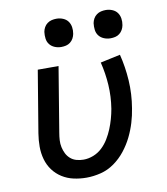

<svg xmlns="http://www.w3.org/2000/svg" viewBox="-83 -806 766 883"><g transform="rotate(-10 300.0 -364.0)"><path d="M250 8Q219 8 190 1.5Q161 -5 136.5 -20.5Q112 -36 95 -59Q78 -82 70 -110.5Q62 -139 62 -169.5Q62 -200 67 -231L115 -520H212L162 -217Q159 -200 158 -183Q157 -166 160.5 -150Q164 -134 171 -120Q178 -106 190 -95.5Q202 -85 218 -80.5Q234 -76 251 -76Q274 -76 297 -85Q320 -94 338 -111Q356 -128 369 -149.5Q382 -171 391 -193Q400 -215 406.5 -238Q413 -261 417 -284Q426 -340 422.5 -395Q419 -450 406 -502L499 -522Q514 -463 518 -399Q522 -335 511 -270Q506 -237 496 -204Q486 -171 470.5 -139.5Q455 -108 432.5 -79.5Q410 -51 380.5 -30Q351 -9 317 -0.5Q283 8 250 8ZM470 -604Q454 -604 439.5 -610Q425 -616 416 -627.5Q407 -639 405 -654.5Q403 -670 405 -686Q407 -697 412.5 -707Q418 -717 427.5 -724Q437 -731 448 -733.5Q459 -736 470 -736Q486 -736 500.5 -730Q515 -724 523.5 -712.5Q532 -701 534.5 -685.5Q537 -670 534 -654Q532 -643 526.5 -633Q521 -623 512 -616Q503 -609 492 -606.5Q481 -604 470 -604ZM240 -604Q224 -604 209.5 -610Q195 -616 186 -627.5Q177 -639 175 -654.5Q173 -670 175 -686Q177 -697 182.5 -707Q188 -717 197.5 -724Q207 -731 218 -733.5Q229 -736 240 -736Q256 -736 270.5 -730Q285 -724 293.5 -712.5Q302 -701 304.5 -685.5Q307 -670 304 -654Q302 -643 296.5 -633Q291 -623 282 -616Q273 -609 262 -606.5Q251 -604 240 -604Z"/></g></svg>

Font: Iosevka Custom Medium
Style: Italic
Weight: 500
Italic angle: -9°
Designer: Belleve Invis
Foundry: Belleve Invis
Version: Version 27.0.1